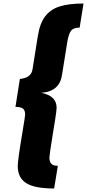

<svg xmlns="http://www.w3.org/2000/svg" viewBox="-20 -862 495 1092"><path d="M81 82Q81 48 108 -112Q123 -202 123 -210Q123 -234 111 -244Q99 -254 68 -254L93 -413Q158 -419 165 -468L195 -656Q206 -728 236.5 -768.5Q267 -809 319.5 -825.5Q372 -842 455 -842L433 -705Q398 -705 384 -687Q370 -669 362 -619L333 -438Q320 -342 215 -334Q302 -317 302 -249Q302 -235 293 -177.5Q284 -120 281 -104Q261 20 261 34Q261 58 272 69.5Q283 81 309 81L288 210Q177 210 129 179.5Q81 149 81 82Z"/></svg>

Font: Exo ExtraBold
Style: Italic
Weight: 800
Italic angle: -9°
Designer: Natanael Gama
Foundry: Natanael Gama
Version: Version 1.500; ttfautohint (v1.6)